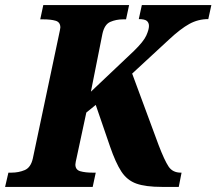

<svg xmlns="http://www.w3.org/2000/svg" viewBox="-43 -734 850 754"><path d="M-23 0 -10 -56H2Q30 -56 54 -66Q78 -76 86 -112L187 -590Q194 -622 194 -626Q194 -647 175.5 -652.5Q157 -658 127 -658H115L127 -714H464L452 -658H440Q413 -658 390 -648Q367 -638 359 -600L314 -374L483 -534Q521 -571 531.5 -594.5Q542 -618 542 -632Q542 -645 533.5 -652Q525 -659 502 -659L514 -714H787L775 -659Q735 -659 700.5 -640Q666 -621 621 -579L476 -445L580 -164Q603 -104 619 -80Q635 -56 667 -56H670L659 0H593Q529 0 492.5 -13Q456 -26 433.5 -60.5Q411 -95 389 -159L333 -322L296 -292L258 -115Q256 -106 254.5 -99Q253 -92 253 -88Q253 -67 272.5 -61.5Q292 -56 321 -56H333L321 0Z"/></svg>

Font: Noto Serif SemiCondensed ExtraBold
Style: Italic
Weight: 800
Width: 4
Italic angle: -12°
Designer: Monotype Design Team
Foundry: Monotype Imaging Inc.
Version: Version 2.014; ttfautohint (v1.8.4.7-5d5b)